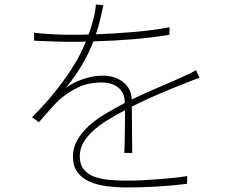

<svg xmlns="http://www.w3.org/2000/svg" viewBox="-20 -799 1040 845"><path d="M528 -313 530 -314V-267Q530 -241 529.5 -215.5Q529 -190 528.5 -166.5Q528 -143 527 -126H562Q562 -145 561.5 -171.5Q561 -198 561 -226Q561 -254 560.5 -281.5Q560 -309 560 -330Q626 -363 688 -389Q750 -415 801 -435Q816 -441 830 -446.5Q844 -452 858 -456L843 -490Q829 -482 817.5 -476.5Q806 -471 790 -464Q742 -441 682.5 -416.5Q623 -392 560 -361Q557 -412 520.5 -439Q484 -466 432 -466Q392 -466 348.5 -452Q305 -438 270 -412Q309 -460 339.5 -511Q370 -562 388 -610L391 -617Q476 -619 562 -626Q648 -633 726 -646V-679Q650 -665 566.5 -658Q483 -651 402 -648Q414 -684 422 -717.5Q430 -751 435 -776L402 -779Q400 -749 391 -714Q382 -679 370 -647Q350 -646 330 -646H290Q260 -646 216 -648Q172 -650 130 -655V-620Q172 -618 213.5 -616.5Q255 -615 288 -615H323Q340 -615 358 -616V-615Q349 -594 333 -561.5Q317 -529 289.5 -487Q262 -445 221 -393.5Q180 -342 121 -283L151 -261Q176 -289 198 -314.5Q220 -340 240 -359Q280 -394 325 -415Q370 -436 427 -436Q473 -436 500.5 -413.5Q528 -391 529 -352V-346L524 -343Q480 -320 439.5 -295.5Q399 -271 368.5 -242.5Q338 -214 319.5 -181.5Q301 -149 301 -110Q301 -68 320.5 -41.5Q340 -15 373.5 0Q407 15 450.5 20.5Q494 26 542 26Q602 26 671 22Q740 18 803 10L804 -24Q771 -19 736.5 -15.5Q702 -12 668 -9.5Q634 -7 603 -5.5Q572 -4 545 -4Q504 -4 465.5 -7Q427 -10 397 -20.5Q367 -31 349 -53Q331 -75 331 -112Q331 -143 346.5 -170.5Q362 -198 389 -222.5Q416 -247 452 -269.5Q488 -292 528 -313Z"/></svg>

Font: Spoqa Han Sans Neo Thin
Style: Regular
Weight: 100
Designer: [Spoqa Han Sans Neo] Dong-huui Kim  Younghwa Kang  Yujin Lee  [Noto Sans] Ryoko NISHIZUKA  (kana & ideographs); Paul D. 
Foundry: Spoqa (http://www.spoqa-han-sans.com)
Version: Version 1.100;hotconv 1.0.109;makeotfexe 2.5.65596